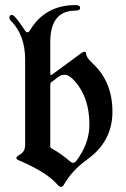

<svg xmlns="http://www.w3.org/2000/svg" viewBox="-20 -727 497 757"><path d="M17.1 -658.7Q17.1 -668 27.3 -668Q38.6 -668 77.6 -607.9Q83 -599.6 88.1 -599.6Q93.3 -599.6 97.7 -606.9Q157.7 -707 277.3 -707Q295.9 -707 295.9 -696Q295.9 -685.1 277.3 -685.1Q178.2 -685.1 178.2 -561V-437.5Q178.2 -431.2 180.7 -431.2Q183.1 -431.2 185.5 -433.1L296.4 -514.6Q307.6 -522.9 313.7 -522.9Q319.8 -522.9 319.8 -514.2Q319.8 -500.5 346.7 -475.6Q423.3 -403.8 423.3 -286.6Q423.3 -169.4 323.7 -98.1Q263.7 -55.2 231.4 2Q227.1 9.8 220.5 9.8Q213.9 9.8 207 1.5Q166.5 -46.9 54.7 -94.7Q44.4 -99.1 44.4 -104.2Q44.4 -109.4 56.6 -116.2Q79.1 -128.9 79.1 -154.8V-492.2Q79.1 -588.9 22.5 -645.5Q17.1 -650.9 17.1 -658.7ZM178.2 -149.9Q178.2 -144 184.1 -141.1Q215.8 -125 256.8 -90.3Q263.2 -85 269 -85Q274.9 -85 279.8 -91.3Q332.5 -160.6 332.5 -235.4Q332.5 -344.2 273.4 -408.7Q252 -432.1 236.6 -432.1Q221.2 -432.1 212.9 -425.8L184.1 -404.3Q178.2 -399.9 178.2 -393.6Z"/></svg>

Font: UnifrakturMaguntia19
Style: Book
Weight: 400
Designer: j. 'mach' wust, Gerrit Ansmann, Georg Duffner, based on a font by Peter Wiegel, original typeface by Carl Albert Fahrenw
Version: Version 2017-03-19